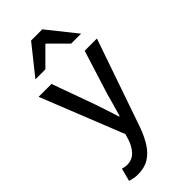

<svg xmlns="http://www.w3.org/2000/svg" viewBox="-292 -799 1064 1064"><g transform="rotate(-45 240.5 -267.0)"><path d="M98 205Q80 205 65 202Q50 199 37 195L57 119Q67 122 75.5 123.5Q84 125 92 125Q132 125 157.5 98Q183 71 196 31L206 -3L12 -489H113L205 -234Q216 -202 227.5 -166.5Q239 -131 250 -96H254Q264 -130 274 -165.5Q284 -201 293 -234L373 -489H469L289 31Q270 83 245 122Q220 161 184.5 183Q149 205 98 205ZM68 -570 203 -739H291L426 -570H348L249 -669H245L146 -570Z"/></g></svg>

Font: Source Sans 3 ExtraLight Medium
Style: Regular
Weight: 500
Version: Version 3.052;hotconv 1.1.0;makeotfexe 2.6.0